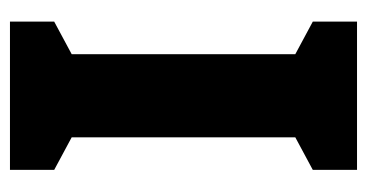

<svg xmlns="http://www.w3.org/2000/svg" viewBox="-200 -554 754 395"><g transform="rotate(90 177.5 -357.0)"><path d="M25 0V-91L92 -127V-587L25 -623V-714H330V-623L263 -587V-127L330 -91V0Z"/></g></svg>

Font: Noto Sans UI CondBlack
Style: Regular
Weight: 900
Width: 3
Designer: Monotype Design Team
Foundry: Monotype Imaging Inc.
Version: Version 1.001